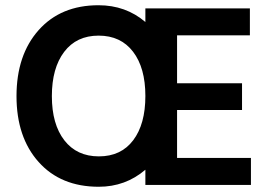

<svg xmlns="http://www.w3.org/2000/svg" viewBox="-20 -706 1034 733"><path d="M938 0H535V-58Q459 7 357 7Q212 7 127.5 -87.5Q43 -182 43 -339Q43 -496 127.5 -591Q212 -686 356 -686Q460 -686 535 -622V-674H934V-571H656V-388H904V-286H656V-103H938ZM225 -508Q178 -446 178 -339Q178 -232 225.5 -170.5Q273 -109 357.5 -109Q442 -109 488.5 -170.5Q535 -232 535 -339.5Q535 -447 488 -508.5Q441 -570 356.5 -570Q272 -570 225 -508Z"/></svg>

Font: Hind Kochi SemiBold
Style: Regular
Weight: 600
Designer: Dhruvi Tolia
Foundry: Indian Type Foundry
Version: Version 0.702;PS 1.0;hotconv 1.0.81;makeotf.lib2.5.63406